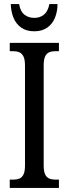

<svg xmlns="http://www.w3.org/2000/svg" viewBox="-20 -925 337 945"><path d="M28 0V-41H47Q63 -41 75.5 -46Q88 -51 95.5 -66Q103 -81 103 -110V-602Q103 -632 95.5 -647Q88 -662 75.5 -667.5Q63 -673 47 -673H28V-714H270V-673H251Q234 -673 221.5 -667.5Q209 -662 202 -647Q195 -632 195 -602V-111Q195 -82 202 -67Q209 -52 222 -46.5Q235 -41 251 -41H270V0ZM148 -771Q110 -771 84.5 -789Q59 -807 46.5 -837.5Q34 -868 33 -905H74Q80 -869 100 -853Q120 -837 149 -837Q177 -837 196.5 -853Q216 -869 223 -905H263Q263 -868 250.5 -837.5Q238 -807 212.5 -789Q187 -771 148 -771Z"/></svg>

Font: Noto Serif ExtraCondensed
Style: Regular
Weight: 400
Width: 2
Designer: Monotype Design Team
Foundry: Monotype Imaging Inc.
Version: Version 2.013